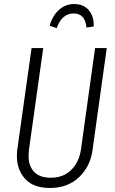

<svg xmlns="http://www.w3.org/2000/svg" viewBox="-20 -924 570 955"><path d="M440 -176Q429 -96 373 -42.5Q317 11 228 11Q147 11 105.5 -34Q64 -79 64 -148Q64 -169 66 -180L137 -685H195L124 -179Q122 -159 122 -149Q122 -99 149.5 -69.5Q177 -40 232 -40Q297 -40 336 -80.5Q375 -121 383 -183L453 -685H511ZM227 -796Q241 -846 273.5 -875Q306 -904 349 -904Q395 -904 421.5 -873.5Q448 -843 446 -792L410 -787Q404 -857 346 -857Q288 -857 262 -784Z"/></svg>

Font: Fira Sans Extra Condensed Light
Style: Italic
Weight: 300
Width: 3
Italic angle: -8°
Designer: Carrois Corporate & Edenspiekermann AG
Foundry: Carrois Corporate GbR & Edenspiekermann AG
Version: Version 4.203